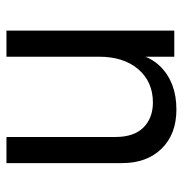

<svg xmlns="http://www.w3.org/2000/svg" viewBox="-6 -540 553 580"><g transform="rotate(-90 270.0 -250.5)"><path d="M467.1 -507V0H388.2V-507ZM145.7 -507V-178.1Q145.7 -121.5 174.5 -93Q203.3 -64.6 249.8 -64.6Q312.3 -64.6 350.3 -108.7Q388.2 -152.8 388.2 -227.9L406.8 -199.9Q407.6 -91.8 359.2 -42.7Q310.7 6.4 228.7 6.4Q154.3 6.4 110.6 -38.2Q66.8 -82.8 66.8 -157.7V-507Z"/></g></svg>

Font: Hind Variable Light
Style: Regular
Weight: 300
Designer: Manushi Parikh, Satya Rajpurohit
Foundry: Indian Type Foundry
Version: Version 3.000